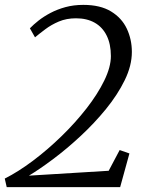

<svg xmlns="http://www.w3.org/2000/svg" viewBox="-26 -767 614 787"><path d="M1.5 0 -6.5 -35Q49 -63 109.2 -108.2Q169.5 -153.5 226.2 -208.8Q283 -264 328.8 -322.8Q374.5 -381.5 401.5 -437Q428.5 -492.5 428.5 -537Q428.5 -586.5 411.2 -621.2Q394 -656 362 -674Q330 -692 285.5 -692Q246.5 -692 215.2 -678.8Q184 -665.5 159.8 -647.2Q135.5 -629 117.5 -614L96.5 -651Q111 -666 132.2 -682.8Q153.5 -699.5 181 -714Q208.5 -728.5 242.2 -737.8Q276 -747 315.5 -747Q385 -747 429 -720.2Q473 -693.5 493.8 -649.5Q514.5 -605.5 514.5 -554Q514.5 -498 485.2 -438.2Q456 -378.5 408.5 -320.2Q361 -262 304.5 -209.5Q248 -157 192.2 -115.2Q136.5 -73.5 92.5 -47L419.5 -67L464.5 -152L504.5 -138L466.5 0Z"/></svg>

Font: Merriweather Light
Style: Italic
Weight: 300
Italic angle: -7.8°
Designer: Eben Sorkin
Foundry: Eben Sorkin
Version: Version 2.101